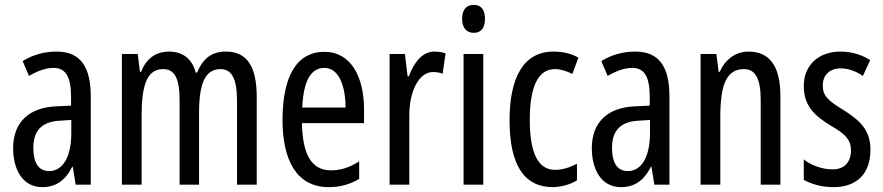

<svg xmlns="http://www.w3.org/2000/svg" viewBox="-20 -825 3629 789"><path d="M213 -613C162 -613 115 -600 73 -574L99 -513C137 -535 170 -546 200 -546C251 -546 272 -508 272 -426V-391L211 -388C98 -383 34 -322 34 -216C34 -131 71 -56 154 -56C210 -56 249 -84 277 -140H279L291 -66H353V-428C353 -546 314 -613 213 -613ZM225 -329 273 -332V-278C273 -180 238 -122 182 -122C141 -122 117 -152 117 -218C117 -288 152 -325 225 -329Z M909 -613C850 -613 815 -586 790 -527H784C772 -577 736 -613 675 -613C621 -613 581 -585 560 -530H555L546 -603H481V-66H562V-347C562 -461 578 -541 650 -541C696 -541 718 -506 718 -414V-66H798V-362C798 -479 822 -541 886 -541C931 -541 954 -504 954 -411V-66H1035V-426C1035 -552 995 -613 909 -613Z M1313 -612C1200 -612 1141 -513 1141 -331C1141 -175 1194 -56 1331 -56C1377 -56 1418 -67 1456 -90V-162C1416 -136 1379 -125 1340 -125C1261 -125 1223 -189 1221 -319H1476V-375C1476 -508 1423 -612 1313 -612ZM1313 -546C1373 -546 1400 -471 1400 -383H1222C1227 -494 1258 -546 1313 -546Z M1765 -613C1718 -613 1683 -573 1660 -511H1655L1644 -603H1581V-66H1662V-346C1661 -451 1702 -529 1759 -529C1774 -529 1787 -527 1799 -522L1811 -606C1795 -611 1780 -613 1765 -613Z M1927 -805C1896 -805 1879 -785 1879 -747C1879 -711 1897 -690 1927 -690C1957 -690 1973 -711 1973 -747C1973 -784 1958 -805 1927 -805ZM1966 -603H1885V-66H1966Z M2252 -56C2282 -56 2323 -66 2351 -84V-152C2320 -136 2290 -127 2261 -127C2192 -127 2157 -195 2157 -332C2157 -470 2192 -541 2260 -541C2283 -541 2307 -534 2332 -521L2357 -588C2329 -604 2296 -613 2254 -613C2132 -613 2074 -507 2074 -331C2074 -148 2133 -56 2252 -56Z M2591 -613C2540 -613 2493 -600 2451 -574L2477 -513C2515 -535 2548 -546 2578 -546C2629 -546 2650 -508 2650 -426V-391L2589 -388C2476 -383 2412 -322 2412 -216C2412 -131 2449 -56 2532 -56C2588 -56 2627 -84 2655 -140H2657L2669 -66H2731V-428C2731 -546 2692 -613 2591 -613ZM2603 -329 2651 -332V-278C2651 -180 2616 -122 2560 -122C2519 -122 2495 -152 2495 -218C2495 -288 2530 -325 2603 -329Z M3056 -613C3005 -613 2961 -583 2938 -530H2933L2924 -603H2859V-66H2940V-345C2940 -483 2968 -541 3038 -541C3086 -541 3106 -498 3106 -414V-66H3187V-430C3187 -554 3142 -613 3056 -613Z M3557 -210C3557 -292 3512 -331 3446 -373C3383 -411 3361 -431 3361 -474C3361 -516 3389 -544 3434 -544C3467 -544 3498 -532 3526 -513L3556 -578C3519 -601 3479 -613 3433 -613C3344 -613 3283 -557 3283 -472C3283 -389 3328 -349 3395 -308C3455 -274 3477 -249 3477 -207C3477 -158 3449 -129 3402 -129C3358 -129 3312 -146 3283 -170V-86C3313 -69 3355 -56 3405 -56C3501 -56 3557 -111 3557 -210Z"/></svg>

Font: Noto Sans Malayalam UI ExtraCondensed
Style: Regular
Weight: 400
Width: 2
Designer: Jelle Bosma - Monotype Design Team
Foundry: Monotype Imaging Inc.
Version: Version 2.104